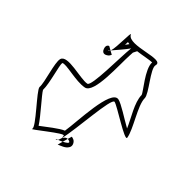

<svg xmlns="http://www.w3.org/2000/svg" viewBox="-93 -806 861 861"><g transform="rotate(-45 337.5 -375.5)"><path d="M592 -446C598 -446 605 -445 610 -445C609 -442 608 -438 608 -434C603 -437 597 -442 592 -446ZM61 -463C99 -487 170 -553 189 -563C231 -562 319 -590 335 -587C347 -573 319 -487 329 -438C338 -389 513 -401 574 -397C581 -397 587 -396 592 -396L610 -387C614 -355 622 -320 622 -304C577 -307 500 -237 485 -234C439 -234 378 -193 333 -174C356 -216 393 -270 398 -294C408 -349 195 -353 129 -364C120 -388 81 -436 61 -463ZM62 -343C68 -330 74 -307 92 -297C105 -289 121 -298 127 -308C129 -313 131 -317 132 -323L112 -329C112 -326 111 -321 109 -317C104 -307 95 -320 87 -336ZM78 -357C81 -351 83 -343 87 -336L112 -329C112 -343 97 -348 97 -350C89 -352 82 -355 78 -357ZM73 -362C73 -360 75 -359 78 -357C74 -366 72 -371 73 -362ZM501 -471C505 -462 514 -458 518 -456L528 -474C523 -476 520 -478 519 -480C518 -483 521 -480 528 -474L538 -492C538 -492 534 -508 512 -500C487 -491 501 -471 501 -471ZM528 -474 529 -473ZM31 -474C15 -484 127 -352 109 -352C100 -351 97 -351 97 -350C170 -332 382 -320 378 -298C374 -277 283 -142 304 -144C351 -151 439 -214 485 -214C512 -213 597 -292 624 -284C676 -270 595 -436 643 -460C657 -467 561 -463 529 -473C546 -459 579 -429 600 -415C540 -422 353 -420 349 -442C341 -480 381 -594 341 -606C313 -614 217 -580 187 -583C168 -584 46 -462 31 -474Z"/></g></svg>

Font: CiSf CamouflageKit II
Style: Outline
Weight: 400
Version: Version 1